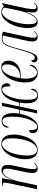

<svg xmlns="http://www.w3.org/2000/svg" viewBox="1148 -1734 601 2938"><g transform="rotate(-90 1449.0 -265.5)"><path d="M340 10Q304 10 287 -11.5Q270 -33 270 -73Q270 -98 275 -130Q280 -162 289 -201L319 -343Q323 -361 330 -395.5Q337 -430 337 -457Q337 -471 334 -486Q331 -501 322 -512Q313 -523 295 -523Q270 -523 247 -503Q224 -483 204 -449Q184 -415 168.5 -373.5Q153 -332 144 -291L82 0H22L116 -443Q119 -459 121 -471Q123 -483 123 -491Q123 -509 115 -517.5Q107 -526 81 -526H71L72 -536H192L161 -383H163Q198 -470 235 -507Q272 -544 317 -544Q360 -544 377.5 -515Q395 -486 395 -449Q395 -424 389 -391Q383 -358 376 -323L345 -178Q338 -145 333.5 -114.5Q329 -84 329 -58Q329 -5 359 -5Q385 -5 419 -47L426 -39Q405 -13 385.5 -1.5Q366 10 340 10Z M621 10Q558 10 519.5 -36.5Q481 -83 481 -179Q481 -223 490.5 -272.5Q500 -322 519 -370.5Q538 -419 566.5 -458.5Q595 -498 633.5 -522Q672 -546 720 -546Q779 -546 819 -501.5Q859 -457 859 -355Q859 -312 849.5 -262.5Q840 -213 821.5 -165Q803 -117 774.5 -77.5Q746 -38 707.5 -14Q669 10 621 10ZM624 0Q667 0 700 -35.5Q733 -71 755.5 -128Q778 -185 789.5 -251Q801 -317 801 -377Q801 -459 779 -497.5Q757 -536 716 -536Q675 -536 642 -501Q609 -466 585.5 -409.5Q562 -353 550 -286.5Q538 -220 538 -156Q538 -70 560.5 -35Q583 0 624 0Z M966 14Q923 14 901.5 -7.5Q880 -29 880 -64Q880 -89 891.5 -105Q903 -121 927 -122Q926 -69 935 -33.5Q944 2 976 2Q1006 2 1034 -27.5Q1062 -57 1084 -108.5Q1106 -160 1119 -227.5Q1132 -295 1132 -372Q1132 -462 1113.5 -496.5Q1095 -531 1063 -531Q1036 -531 1013.5 -509Q991 -487 975 -431Q965 -436 965 -458Q965 -491 994.5 -516.5Q1024 -542 1067 -542Q1126 -542 1156.5 -494Q1187 -446 1187 -367Q1187 -321 1179 -275H1239L1298 -537H1345L1289 -275H1348Q1358 -324 1375.5 -372.5Q1393 -421 1418.5 -460Q1444 -499 1478 -522Q1512 -545 1555 -545Q1599 -545 1621.5 -522.5Q1644 -500 1644 -464Q1644 -410 1597 -408Q1597 -467 1588 -500Q1579 -533 1548 -533Q1515 -533 1487 -501.5Q1459 -470 1437 -416.5Q1415 -363 1403 -295Q1391 -227 1391 -154Q1391 -92 1399.5 -57.5Q1408 -23 1424 -9.5Q1440 4 1461 4Q1489 4 1510.5 -18Q1532 -40 1549 -96Q1559 -93 1559 -67Q1559 -37 1530 -11Q1501 15 1456 15Q1400 15 1368.5 -26.5Q1337 -68 1337 -161Q1337 -209 1347 -265H1287L1230 0H1183L1237 -265H1177Q1168 -214 1150.5 -164Q1133 -114 1106.5 -74Q1080 -34 1045 -10Q1010 14 966 14Z M1798 10Q1733 10 1694 -38Q1655 -86 1655 -182Q1655 -227 1664.5 -277Q1674 -327 1693 -375Q1712 -423 1740.5 -461.5Q1769 -500 1806 -523Q1843 -546 1889 -546Q1937 -546 1963 -517.5Q1989 -489 1989 -438Q1989 -378 1957.5 -335.5Q1926 -293 1873.5 -270.5Q1821 -248 1756 -248H1719Q1718 -241 1716 -217Q1714 -193 1714 -173Q1714 -92 1738.5 -46.5Q1763 -1 1806 -1Q1845 -1 1873.5 -34.5Q1902 -68 1918 -115Q1921 -113 1923.5 -108.5Q1926 -104 1926 -92Q1926 -71 1910.5 -47Q1895 -23 1866 -6.5Q1837 10 1798 10ZM1748 -258Q1802 -258 1843.5 -283.5Q1885 -309 1908.5 -353.5Q1932 -398 1932 -456Q1932 -498 1919 -516.5Q1906 -535 1880 -535Q1843 -535 1812 -499.5Q1781 -464 1757.5 -401.5Q1734 -339 1721 -258Z M2351 10Q2316 10 2299.5 -11Q2283 -32 2283 -70Q2283 -103 2289.5 -135.5Q2296 -168 2305 -209L2374 -522Q2353 -529 2330 -529Q2301 -529 2280 -519Q2259 -509 2241.5 -481.5Q2224 -454 2207 -402.5Q2190 -351 2168 -268Q2139 -157 2116.5 -97.5Q2094 -38 2071 -15.5Q2048 7 2019 7Q1990 7 1977 -8.5Q1964 -24 1964 -45Q1964 -63 1974 -75Q1984 -87 1996 -87Q1996 -65 2004 -49.5Q2012 -34 2033 -34Q2049 -34 2063.5 -44Q2078 -54 2092 -80Q2106 -106 2122 -154Q2138 -202 2158 -278Q2180 -358 2197 -409.5Q2214 -461 2232 -489Q2250 -517 2274.5 -528Q2299 -539 2335 -539Q2360 -539 2385.5 -534.5Q2411 -530 2433 -523L2361 -189Q2355 -157 2347.5 -120.5Q2340 -84 2340 -57Q2340 -4 2372 -4Q2387 -4 2401.5 -14.5Q2416 -25 2434 -46L2441 -38Q2422 -18 2401.5 -4Q2381 10 2351 10Z M2583 10Q2533 10 2510.5 -31Q2488 -72 2488 -143Q2488 -192 2498.5 -247.5Q2509 -303 2529 -356Q2549 -409 2579 -452Q2609 -495 2648 -520.5Q2687 -546 2734 -546Q2766 -546 2787 -534Q2808 -522 2821 -507L2861 -535H2869L2797 -197Q2793 -178 2788.5 -152Q2784 -126 2781 -100.5Q2778 -75 2778 -58Q2778 -8 2810 -8Q2824 -8 2838 -17Q2852 -26 2868 -43L2874 -35Q2857 -17 2836.5 -3.5Q2816 10 2787 10Q2755 10 2740.5 -10Q2726 -30 2726 -65Q2726 -89 2730 -115Q2734 -141 2738 -167H2735Q2698 -70 2660.5 -30Q2623 10 2583 10ZM2600 -5Q2623 -5 2646 -28.5Q2669 -52 2690.5 -91.5Q2712 -131 2729 -180.5Q2746 -230 2757 -283L2802 -499Q2792 -517 2774.5 -526.5Q2757 -536 2738 -536Q2703 -536 2673.5 -509Q2644 -482 2620.5 -437.5Q2597 -393 2580.5 -338.5Q2564 -284 2555.5 -229Q2547 -174 2547 -127Q2547 -62 2561 -33.5Q2575 -5 2600 -5Z"/></g></svg>

Font: Noto Serif Display ExtraCondensed Light
Style: Italic
Weight: 300
Width: 2
Italic angle: -12°
Designer: Monotype Design Team
Foundry: Monotype Imaging Inc.
Version: Version 2.009